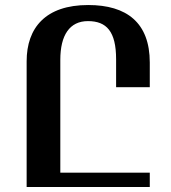

<svg xmlns="http://www.w3.org/2000/svg" viewBox="-20 -744 680 764"><path d="M331 -724C162 -724 86 -634 86 -500V0H576V-57H220V-506C220 -604 257 -660 330 -660C404 -660 442 -619 442 -508V-397H576V-495C576 -654 484 -724 331 -724Z"/></svg>

Font: Noto Serif Armenian Condensed
Style: Bold
Weight: 700
Width: 3
Designer: Monotype Design Team
Foundry: Monotype Imaging Inc.
Version: Version 2.008